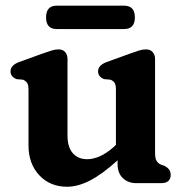

<svg xmlns="http://www.w3.org/2000/svg" viewBox="-20 -662 672 694"><path d="M83 -137V-338Q83 -356 77.5 -363.2Q72 -370.5 62.5 -374L39.5 -376Q18 -385 18 -404Q18 -426 48.5 -437.5L134 -468.5Q152.5 -475 165.8 -479.2Q179 -483.5 192 -483.5Q207 -483.5 215.5 -473.8Q224 -464 224 -448.5V-172Q224 -130 243.2 -108.2Q262.5 -86.5 295 -86.5Q317 -86.5 341.2 -97.2Q365.5 -108 392.5 -132L399 -138.5V-338Q399 -356 393.8 -363.2Q388.5 -370.5 379 -374L356 -376Q334.5 -385 334.5 -404Q334.5 -426 365 -437.5L450.5 -468.5Q468.5 -475 481.8 -479.2Q495 -483.5 508 -483.5Q523 -483.5 531.8 -473.8Q540.5 -464 540.5 -448.5V-109.5Q540.5 -89.5 545.8 -80.8Q551 -72 560.5 -67.5L574.5 -62.5Q597 -51 597 -30.5Q597 0 562 0H472.5Q443 0 424 -18.2Q405 -36.5 405 -68V-82.5Q350.5 -33 306.2 -10Q262 13 222.5 13Q161 13 122 -28.5Q83 -70 83 -137ZM146.5 -599Q146.5 -641.5 185 -641.5H428.5Q467.5 -641.5 467.5 -599Q467.5 -557 428.5 -557H185Q146.5 -557 146.5 -599Z"/></svg>

Font: Fraunces 9pt SuperSoft SemiBold
Style: Regular
Weight: 600
Version: Version 1.000;[0bf87f6ff]